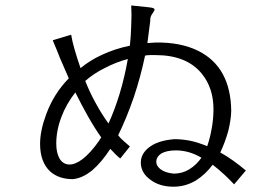

<svg xmlns="http://www.w3.org/2000/svg" viewBox="-20 -747 1040 718"><path d="M537.1 -719.7 470.7 -726.6Q472.7 -690.4 470.7 -651.4Q469.7 -614.3 465.8 -576.2Q409.2 -564.5 361.3 -542Q316.4 -521.5 281.2 -492.2Q268.6 -528.3 258.8 -562.5Q250 -592.8 246.1 -617.2L177.7 -596.7L178.7 -592.8Q195.3 -553.7 204.1 -530.3Q221.7 -490.2 237.3 -454.1Q180.7 -396.5 152.3 -318.4Q129.9 -257.8 129.9 -209Q129.9 -141.6 167 -106.4Q199.2 -77.1 252 -77.1Q288.1 -80.1 325.2 -110.4Q359.4 -139.6 392.6 -190.4Q405.3 -176.8 411.1 -170.9Q420.9 -161.1 429.7 -154.3L465.8 -199.2Q452.1 -210.9 442.4 -219.7Q429.7 -230.5 421.9 -241.2Q453.1 -304.7 480.5 -383.8Q505.9 -460 522.5 -539.1Q531.2 -541 542 -541Q547.9 -541 561.5 -541Q677.7 -541 734.4 -471.7Q778.3 -418 778.3 -338.9Q778.3 -301.8 771.5 -265.6Q765.6 -231.4 754.9 -200.2Q722.7 -213.9 691.4 -220.7Q660.2 -226.6 632.8 -226.6Q567.4 -221.7 534.2 -193.4Q503.9 -168 506.8 -132.8Q509.8 -98.6 542 -75.2Q576.2 -48.8 628.9 -48.8Q673.8 -48.8 712.9 -72.3Q747.1 -93.8 775.4 -130.9Q796.9 -114.3 820.3 -92.8Q836.9 -77.1 855.5 -57.6L899.4 -109.4Q875 -129.9 851.6 -146.5Q827.1 -164.1 803.7 -176.8Q822.3 -215.8 834 -258.8Q843.8 -298.8 844.7 -332Q842.8 -496.1 721.7 -556.6Q655.3 -589.8 560.5 -587.9L531.2 -585.9L541 -662.1L542 -669.9Q541 -678.7 544.9 -687.5Q546.9 -692.4 552.7 -700.2Q559.6 -710 557.6 -712.9Q555.7 -717.8 537.1 -719.7ZM637.7 -184.6Q662.1 -184.6 686.5 -177.7Q710 -170.9 733.4 -157.2Q713.9 -129.9 688.5 -114.3Q662.1 -97.7 629.9 -97.7Q597.7 -100.6 580.1 -114.3Q563.5 -127 564.5 -144.5Q565.4 -161.1 583 -172.9Q603.5 -184.6 637.7 -184.6ZM190.4 -210Q190.4 -259.8 210 -310.5Q227.5 -357.4 261.7 -401.4Q287.1 -350.6 307.6 -314.5Q334 -267.6 358.4 -233.4L350.6 -220.7Q319.3 -175.8 289.1 -152.3Q260.7 -130.9 238.3 -131.8Q215.8 -132.8 203.1 -153.3Q190.4 -174.8 190.4 -210ZM458 -526.4Q446.3 -459 426.8 -394.5Q408.2 -334 385.7 -285.2Q359.4 -321.3 336.9 -363.3Q315.4 -402.3 298.8 -444.3Q331.1 -472.7 373 -493.2Q414.1 -514.6 458 -526.4Z"/></svg>

Font: Dotum
Style: Regular
Weight: 400
Version: Version 2.21